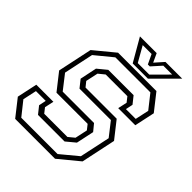

<svg xmlns="http://www.w3.org/2000/svg" viewBox="-236 -991 1124 1124"><g transform="rotate(45 325.5 -429.0)"><path d="M86 0 5 -103 32 -229H173.5L161 -172L185 -141.5H377L414 -172L430.5 -249L406.5 -279.5H148.5L67.5 -382.5L113 -597L238 -700H555.5L636.5 -597L609.5 -471H468L480.5 -528L456.5 -558.5H277L239.5 -528L223 -451.5L247.5 -421H505.5L586.5 -318L541 -103L416 0ZM106.5 -30H407L512.5 -117.5L553 -307L487 -391.5H227L190.5 -437.5L212.5 -542.5L268.5 -588.5H478L513.5 -544L504 -499H585L603.5 -584L536 -669.5H246L140 -582.5L101 -398L170 -309.5H429.5L463.5 -268L440 -157.5L384 -111H164L128.5 -155.5L138 -201H57L38.5 -115.5ZM343 -716 261 -858H399.5L424.5 -804L472.5 -858H611L469 -716ZM362.5 -738.5H458L552.5 -833.5H479L426 -774.5H410L382 -833.5H308.5Z"/></g></svg>

Font: Tourney Thin Light
Style: Italic
Weight: 300
Italic angle: -12°
Version: Version 1.015